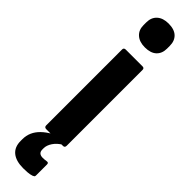

<svg xmlns="http://www.w3.org/2000/svg" viewBox="-316 -679 843 843"><g transform="rotate(45 105.5 -257.5)"><path d="M54 0Q42 0 42 -12V-483Q42 -494 54 -494H158Q169 -494 169 -483V-12Q169 0 158 0ZM106 -560Q72 -560 52.5 -577.5Q33 -595 33 -625V-642Q33 -673 52.5 -690.5Q72 -708 106 -708Q142 -708 160.5 -690.5Q179 -673 179 -642V-625Q179 -595 160.5 -577.5Q142 -560 106 -560ZM104 193Q59 193 35 173.5Q11 154 11 116V105Q11 60 45.5 26.5Q80 -7 142 -27L156 -13L155 -4Q131 10 118 29.5Q105 49 105 67V75Q105 88 112 94Q119 100 132 100Q137 100 143 99.5Q149 99 155 98Q166 96 166 107V175Q166 181 163.5 183Q161 185 156 187Q144 191 130 192Q116 193 104 193Z"/></g></svg>

Font: Sofia Sans Condensed ExtraBold
Style: Regular
Weight: 800
Designer: Botio Nikoltchev, Ani Petrova
Foundry: lettersoup
Version: Version 4.101